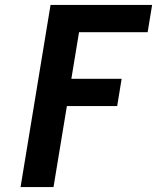

<svg xmlns="http://www.w3.org/2000/svg" viewBox="-20 -755 640 775"><path d="M63 0 184 -735H594L576 -625H299L268 -437H471L453 -327H250L196 0Z"/></svg>

Font: Iosevka Aile Extrabold Oblique
Style: Regular
Weight: 800
Italic angle: -9°
Designer: Belleve Invis
Foundry: Belleve Invis
Version: Version 31.1.0; ttfautohint (v1.8.4)